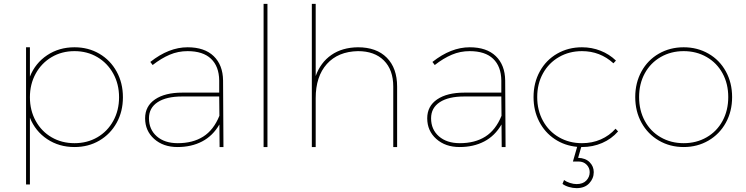

<svg xmlns="http://www.w3.org/2000/svg" viewBox="-20 -762 3866 995"><path d="M617 -258Q617 -184 584.5 -125.5Q552 -67 495 -33.5Q438 0 366 0Q286 0 224.5 -41Q163 -82 135 -152V194H115V-517H135V-365Q163 -435 224.5 -476Q286 -517 366 -517Q438 -517 495 -483.5Q552 -450 584.5 -391Q617 -332 617 -258ZM597 -258Q597 -326 567 -380.5Q537 -435 484.5 -466Q432 -497 366 -497Q300 -497 247.5 -466Q195 -435 165 -380.5Q135 -326 135 -258Q135 -190 165 -135.5Q195 -81 247.5 -50.5Q300 -20 366 -20Q432 -20 484.5 -50.5Q537 -81 567 -135.5Q597 -190 597 -258Z M1118 0 1117 -117Q1083 -58 1027.5 -29Q972 0 900 0Q826 0 779 -42Q732 -84 732 -149Q732 -212 783.5 -247Q835 -282 924 -282H1116V-345Q1115 -418 1073.5 -457.5Q1032 -497 952 -497Q903 -497 859.5 -478.5Q816 -460 771 -425L759 -441Q855 -517 952 -517Q1040 -517 1087.5 -471Q1135 -425 1136 -345L1138 0ZM1117 -162 1116 -262H924Q842 -262 797 -232.5Q752 -203 752 -149Q752 -91 792.5 -55.5Q833 -20 901 -20Q979 -20 1033 -54Q1087 -88 1117 -162Z M1346 -742H1366V0H1346Z M2038 -313V0H2018V-313Q2018 -400 1969.5 -448.5Q1921 -497 1835 -497Q1732 -495 1674 -430.5Q1616 -366 1616 -253V0H1596V-742H1616V-368Q1641 -438 1697 -477Q1753 -516 1835 -517Q1931 -517 1984.5 -463Q2038 -409 2038 -313Z M2580 0 2579 -117Q2545 -58 2489.5 -29Q2434 0 2362 0Q2288 0 2241 -42Q2194 -84 2194 -149Q2194 -212 2245.5 -247Q2297 -282 2386 -282H2578V-345Q2577 -418 2535.5 -457.5Q2494 -497 2414 -497Q2365 -497 2321.5 -478.5Q2278 -460 2233 -425L2221 -441Q2317 -517 2414 -517Q2502 -517 2549.5 -471Q2597 -425 2598 -345L2600 0ZM2579 -162 2578 -262H2386Q2304 -262 2259 -232.5Q2214 -203 2214 -149Q2214 -91 2254.5 -55.5Q2295 -20 2363 -20Q2441 -20 2495 -54Q2549 -88 2579 -162Z M2996 0H2992L2976 56Q3014 57 3035.5 78.5Q3057 100 3057 130Q3057 163 3033.5 188Q3010 213 2968 213Q2949 213 2928.5 207Q2908 201 2895 191L2903 171Q2915 180 2933.5 186Q2952 192 2968 192Q3001 192 3018.5 173.5Q3036 155 3036 130Q3036 108 3020 91.5Q3004 75 2978 75H2949L2971 -1Q2906 -7 2854.5 -41.5Q2803 -76 2774 -132.5Q2745 -189 2745 -259Q2745 -333 2777.5 -392Q2810 -451 2867.5 -484Q2925 -517 2996 -517Q3047 -517 3092.5 -499Q3138 -481 3172 -448L3159 -434Q3090 -497 2996 -497Q2930 -497 2877 -466.5Q2824 -436 2794 -382Q2764 -328 2764 -259Q2764 -190 2794 -135.5Q2824 -81 2877 -50.5Q2930 -20 2996 -20Q3049 -20 3093.5 -39.5Q3138 -59 3170 -95L3183 -81Q3149 -42 3100.5 -21Q3052 0 2996 0Z M3774 -259Q3774 -185 3741.5 -126Q3709 -67 3651.5 -33.5Q3594 0 3523 0Q3452 0 3394.5 -33.5Q3337 -67 3304.5 -126Q3272 -185 3272 -259Q3272 -333 3304.5 -392Q3337 -451 3394.5 -484Q3452 -517 3523 -517Q3594 -517 3651.5 -484Q3709 -451 3741.5 -392Q3774 -333 3774 -259ZM3292 -259Q3292 -190 3321.5 -135.5Q3351 -81 3404 -50.5Q3457 -20 3523 -20Q3589 -20 3642 -50.5Q3695 -81 3724.5 -135.5Q3754 -190 3754 -259Q3754 -328 3724.5 -382Q3695 -436 3642 -466.5Q3589 -497 3523 -497Q3457 -497 3404 -466.5Q3351 -436 3321.5 -382Q3292 -328 3292 -259Z"/></svg>

Font: Gontserrat Thin
Style: Regular
Weight: 250
Designer: Julieta Ulanovsky
Foundry: Julieta Ulanovsky
Version: Version 6.001